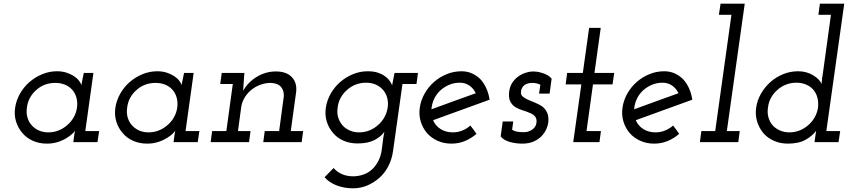

<svg xmlns="http://www.w3.org/2000/svg" viewBox="-20 -770 4597 1040"><path d="M62 -187Q68 -227 88.5 -263Q109 -299 139.5 -325.5Q170 -352 208.5 -368Q247 -384 289 -384Q317 -384 340 -376.5Q363 -369 380 -358Q398 -346 408.5 -332Q419 -318 421 -308Q423 -325 427 -341.5Q431 -358 434 -375H486L442 -60H517L508 0H377L381 -30Q382 -39 383.5 -46.5Q385 -54 386 -62Q382 -55 371.5 -45Q361 -35 345 -25Q324 -11 295.5 -1.5Q267 8 234 8Q192 8 157.5 -7.5Q123 -23 101 -50Q78 -76 67 -111.5Q56 -147 62 -187ZM126 -188Q121 -157 129.5 -130.5Q138 -104 157 -86Q172 -71 193.5 -62Q215 -53 242 -53Q271 -53 297.5 -63.5Q324 -74 345 -93Q366 -111 379.5 -135Q393 -159 397 -187Q401 -216 394 -241Q387 -266 371 -284Q355 -302 331.5 -311.5Q308 -321 280 -321Q250 -321 224 -311.5Q198 -302 177 -283Q156 -265 142.5 -240.5Q129 -216 126 -188Z M605 -187Q611 -227 631.5 -263Q652 -299 682.5 -325.5Q713 -352 751.5 -368Q790 -384 832 -384Q860 -384 883 -376.5Q906 -369 923 -358Q941 -346 951.5 -332Q962 -318 964 -308Q966 -325 970 -341.5Q974 -358 977 -375H1029L985 -60H1060L1051 0H920L924 -30Q925 -39 926.5 -46.5Q928 -54 929 -62Q925 -55 914.5 -45Q904 -35 888 -25Q867 -11 838.5 -1.5Q810 8 777 8Q735 8 700.5 -7.5Q666 -23 644 -50Q621 -76 610 -111.5Q599 -147 605 -187ZM669 -188Q664 -157 672.5 -130.5Q681 -104 700 -86Q715 -71 736.5 -62Q758 -53 785 -53Q814 -53 840.5 -63.5Q867 -74 888 -93Q909 -111 922.5 -135Q936 -159 940 -187Q944 -216 937 -241Q930 -266 914 -284Q898 -302 874.5 -311.5Q851 -321 823 -321Q793 -321 767 -311.5Q741 -302 720 -283Q699 -265 685.5 -240.5Q672 -216 669 -188Z M1414 -60H1492L1517 -246Q1520 -276 1503.5 -297.5Q1487 -319 1447 -321Q1419 -321 1392 -311.5Q1365 -302 1343.5 -285Q1322 -268 1307 -244.5Q1292 -221 1287 -193L1269 -60H1337L1329 0H1121L1129 -60H1206L1241 -315H1173L1181 -375H1304L1302 -353Q1300 -332 1299.5 -315.5Q1299 -299 1297 -278Q1324 -326 1372 -354.5Q1420 -383 1474 -383Q1532 -383 1561 -352Q1590 -321 1584 -271L1555 -60H1622L1614 0H1406Z M2117 -375H2244L2236 -315H2160L2109 48Q2103 92 2083.5 130Q2064 168 2034 194Q2003 221 1967.5 235.5Q1932 250 1892 250Q1845 250 1804 234.5Q1763 219 1738 190L1787 140Q1807 163 1834 174Q1861 185 1893 185Q1921 185 1948.5 175.5Q1976 166 1997 146Q2017 127 2030.5 99.5Q2044 72 2048 40L2056 -23Q2058 -32 2059 -39.5Q2060 -47 2062 -56Q2044 -30 2008.5 -11.5Q1973 7 1917 7Q1875 7 1840.5 -8Q1806 -23 1784 -50Q1761 -76 1750 -111.5Q1739 -147 1745 -187Q1751 -227 1771.5 -263Q1792 -299 1822.5 -325.5Q1853 -352 1891.5 -368Q1930 -384 1972 -384Q2001 -384 2023 -377.5Q2045 -371 2061 -360Q2077 -350 2087.5 -336.5Q2098 -323 2104 -308Q2107 -325 2110.5 -341.5Q2114 -358 2117 -375ZM1809 -188Q1804 -157 1812.5 -131.5Q1821 -106 1839 -87Q1854 -72 1876 -62.5Q1898 -53 1925 -53Q1955 -53 1981 -63.5Q2007 -74 2028 -93Q2049 -111 2062.5 -135.5Q2076 -160 2080 -188Q2084 -216 2077 -241Q2070 -266 2054 -284Q2038 -302 2015 -312Q1992 -322 1963 -322Q1933 -322 1907 -312Q1881 -302 1860 -283Q1839 -265 1825.5 -240.5Q1812 -216 1809 -188Z M2632 -230Q2555 -202 2479 -174.5Q2403 -147 2326 -119Q2338 -89 2366.5 -71Q2395 -53 2433 -53Q2460 -53 2484.5 -63Q2509 -73 2528 -90Q2537 -79 2545 -67.5Q2553 -56 2561 -45Q2532 -20 2498 -6Q2464 8 2425 8Q2384 8 2350 -7.5Q2316 -23 2293 -49Q2270 -76 2259 -111.5Q2248 -147 2254 -188Q2260 -228 2280.5 -264Q2301 -300 2331.5 -326.5Q2362 -353 2400 -368.5Q2438 -384 2480 -384Q2511 -384 2537.5 -372Q2564 -360 2584 -339Q2602 -319 2614.5 -291Q2627 -263 2632 -230ZM2471 -322Q2439 -322 2411.5 -310Q2384 -298 2363.5 -278.5Q2343 -259 2331 -233Q2319 -207 2317 -178Q2378 -200 2437.5 -222Q2497 -244 2557 -265Q2545 -291 2522.5 -306.5Q2500 -322 2471 -322Z M2692 -31 2703 -112H2760L2754 -67Q2767 -59 2782 -56.5Q2797 -54 2817 -54Q2829 -54 2840 -57Q2851 -60 2861 -67Q2872 -74 2878 -83Q2884 -92 2886 -106Q2888 -127 2878.5 -139Q2869 -151 2850 -158Q2833 -166 2811 -172.5Q2789 -179 2771 -190Q2754 -201 2744 -220.5Q2734 -240 2738 -274Q2742 -303 2756 -323.5Q2770 -344 2789 -357Q2808 -370 2829 -376.5Q2850 -383 2868 -383Q2875 -383 2888 -381.5Q2901 -380 2916 -375Q2931 -371 2945 -363Q2959 -355 2968 -344L2957 -263H2900L2907 -311Q2897 -316 2886 -318.5Q2875 -321 2864 -321Q2853 -321 2842 -318.5Q2831 -316 2822 -310Q2814 -304 2808.5 -295Q2803 -286 2802 -273Q2800 -256 2812.5 -246Q2825 -236 2843 -228.5Q2861 -221 2881.5 -212.5Q2902 -204 2919 -192Q2935 -179 2944 -159Q2953 -139 2950 -107Q2948 -90 2939.5 -71Q2931 -52 2915 -34Q2898 -16 2872 -4Q2846 8 2809 8Q2774 8 2741.5 -1Q2709 -10 2692 -31Z M3171 -619H3234L3200 -375H3307L3298 -313H3192L3157 -60H3235L3227 0H3085L3129 -313H3044L3052 -375H3137Z M3730 -230Q3653 -202 3577 -174.5Q3501 -147 3424 -119Q3436 -89 3464.5 -71Q3493 -53 3531 -53Q3558 -53 3582.5 -63Q3607 -73 3626 -90Q3635 -79 3643 -67.5Q3651 -56 3659 -45Q3630 -20 3596 -6Q3562 8 3523 8Q3482 8 3448 -7.5Q3414 -23 3391 -49Q3368 -76 3357 -111.5Q3346 -147 3352 -188Q3358 -228 3378.5 -264Q3399 -300 3429.5 -326.5Q3460 -353 3498 -368.5Q3536 -384 3578 -384Q3609 -384 3635.5 -372Q3662 -360 3682 -339Q3700 -319 3712.5 -291Q3725 -263 3730 -230ZM3569 -322Q3537 -322 3509.5 -310Q3482 -298 3461.5 -278.5Q3441 -259 3429 -233Q3417 -207 3415 -178Q3476 -200 3535.5 -222Q3595 -244 3655 -265Q3643 -291 3620.5 -306.5Q3598 -322 3569 -322Z M3779 -60H3854L3942 -690H3874L3883 -750H4014L3917 -60H3987L3979 0H3771Z M4396 -30Q4397 -39 4398.5 -46.5Q4400 -54 4401 -62Q4382 -35 4344.5 -13.5Q4307 8 4248 8Q4206 8 4171.5 -7.5Q4137 -23 4114.5 -49.5Q4092 -76 4081 -112Q4070 -148 4076 -188Q4082 -228 4102.5 -263.5Q4123 -299 4153.5 -326Q4184 -353 4222.5 -368.5Q4261 -384 4303 -384Q4349 -384 4385 -362Q4421 -340 4430 -315Q4431 -329 4433 -346Q4435 -363 4438 -378L4481 -690H4413L4421 -750H4553L4456 -60H4531L4522 0H4392ZM4140 -188Q4135 -158 4143 -132Q4151 -106 4168 -88Q4184 -72 4206.5 -62.5Q4229 -53 4256 -53Q4285 -53 4311.5 -63.5Q4338 -74 4359 -93Q4380 -111 4393.5 -135.5Q4407 -160 4411 -188Q4414 -216 4408 -239.5Q4402 -263 4388 -281Q4372 -301 4347.5 -311.5Q4323 -322 4294 -322Q4264 -322 4238 -312Q4212 -302 4191 -283Q4170 -265 4156.5 -240.5Q4143 -216 4140 -188Z"/></svg>

Font: Josefin Slab SemiBold
Style: Italic
Weight: 600
Italic angle: -12°
Designer: Santiago Orozco
Foundry: Typemade
Version: Version 2.000